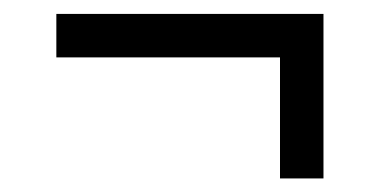

<svg xmlns="http://www.w3.org/2000/svg" viewBox="-20 -363 552 276"><path d="M61 -343H445V-280.5H61ZM445 -318V-106.5H382.5V-318Z"/></svg>

Font: Newsreader 16pt 16pt SemiBold
Style: Regular
Weight: 600
Version: Version 1.003